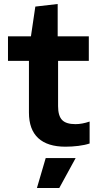

<svg xmlns="http://www.w3.org/2000/svg" viewBox="-20 -722 495 962"><path d="M209 70H359L277 220H165ZM308 13Q218 13 171.5 -30Q125 -73 125 -158V-417H20V-540H135L157 -689L269 -702V-540H425V-417H271V-190Q271 -142 291 -121Q311 -100 358 -100Q391 -100 429 -113V-3Q405 5 372.5 9Q340 13 308 13Z"/></svg>

Font: Encode Sans Wide
Style: SemiBold
Weight: 600
Designer: Pablo Impallari, Andres Torresi
Foundry: Pablo Impallari, Andres Torresi
Version: Version 1.000; ttfautohint (v1.00) -l 8 -r 50 -G 200 -x 14 -